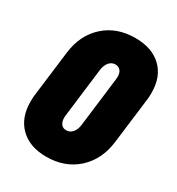

<svg xmlns="http://www.w3.org/2000/svg" viewBox="-173 -819 866 940"><g transform="rotate(30 260.0 -349.0)"><path d="M28 -183Q28 -208 30 -221L62 -479Q75 -585 144 -647.5Q213 -710 318 -710Q413 -710 466.5 -658.5Q520 -607 520 -517Q520 -492 518 -479L486 -221Q473 -114 403.5 -51Q334 12 229 12Q135 12 81.5 -40.5Q28 -93 28 -183ZM302 -211 336 -488Q337 -493 337 -502Q337 -524 326.5 -536.5Q316 -549 298 -549Q277 -549 263 -532.5Q249 -516 245 -488L211 -211L210 -199Q210 -176 220 -162.5Q230 -149 249 -149Q270 -149 284.5 -166Q299 -183 302 -211Z"/></g></svg>

Font: Barlow Semi Condensed Black
Style: Italic
Weight: 900
Width: 4
Italic angle: -7°
Designer: Jeremy Tribby
Foundry: Tribby Type
Version: Version 1.408